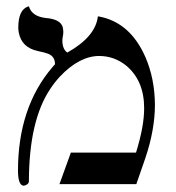

<svg xmlns="http://www.w3.org/2000/svg" viewBox="-20 -585 560 610"><path d="M291 -533.2Q392.6 -516.1 441.9 -403.8Q471.7 -335 472.2 -252Q472.2 -173.3 441.9 -83L413.1 0H168.9L205.1 -100.1H412.1Q438 -183.1 438 -241.2Q438 -329.6 379.9 -377.4Q342.8 -406.7 295.9 -407.2Q232.4 -407.2 170.4 -341.8Q152.8 -322.8 139.2 -301.8Q72.3 -201.7 71.8 -8.8Q71.8 -0.5 60.1 3.9Q57.1 4.9 54.2 4.9Q37.6 2.9 37.1 -42Q37.1 -244.1 147 -372.1Q151.4 -377 154.8 -380.9Q154.8 -405.3 133.3 -414.1Q121.6 -418.5 100.1 -422.9Q48.3 -434.1 39.6 -481.9Q38.1 -489.7 38.1 -497.1Q38.1 -554.2 69.8 -564.5Q72.3 -564.9 71.8 -564.9Q81.1 -532.7 126 -527.8Q171.9 -523.9 179.2 -499Q180.7 -492.2 181.2 -484.9Q181.2 -475.6 179.2 -466.8Q177.7 -458.5 178.2 -453.1Q179.2 -428.2 193.8 -418Q283.7 -468.3 291 -533.2Z"/></svg>

Font: Linux Libertine Display O
Style: Regular
Weight: 400
Designer: Philipp H. Poll
Foundry: Philipp H. Poll
Version: Version 5.0.9